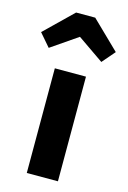

<svg xmlns="http://www.w3.org/2000/svg" viewBox="-174 -882 628 941"><g transform="rotate(15 139.5 -411.0)"><path d="M219 0H61V-531H219ZM-50 -685 91 -822H188L329 -685L273 -620L140 -712L6 -620Z"/></g></svg>

Font: Fira Sans BGR
Style: Bold
Weight: 700
Designer: bBox Type GmbH & Carrois Corporate GbR & Edenspiekermann AG
Foundry: bBox Type GmbH & Carrois Corporate GbR & Edenspiekermann AG
Version: Version 4.301